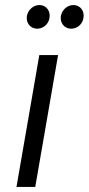

<svg xmlns="http://www.w3.org/2000/svg" viewBox="-20 -737 350 757"><path d="M45 0H119L209 -520H135ZM257 -624C282 -622 305 -640 309 -666C314 -692 298 -715 273 -717C248 -719 225 -700 220 -674C216 -648 232 -626 257 -624ZM123 -624C148 -622 171 -640 175 -666C180 -692 164 -715 139 -717C114 -719 91 -700 86 -674C82 -648 98 -626 123 -624Z"/></svg>

Font: Fixel Display
Style: Italic
Weight: 400
Italic angle: -10°
Designer: AlfaBravo + MacPaw
Foundry: Kyrylo Tkachov, Marchela Mozhyna, Serhii Makarenko, Maria Weinstein, Zakhar Kryvoshyya
Version: Version 1.210;Glyphs 3.2 (3217)